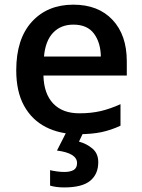

<svg xmlns="http://www.w3.org/2000/svg" viewBox="-20 -571 616 831"><path d="M297.4 -550.8Q405.3 -550.8 467 -485.1Q528.8 -419.4 528.8 -305.7V-244.1H168Q169.9 -165.5 210.2 -123Q250.5 -80.6 323.2 -80.6Q374.5 -80.6 416 -90.3Q457.5 -100.1 501.5 -120.1V-26.9Q460.4 -7.8 418.7 1Q377 9.8 318.4 9.8Q238.8 9.8 178.2 -21.2Q117.7 -52.2 84 -113.5Q50.3 -174.8 50.3 -266.6Q50.3 -402.8 117.9 -476.8Q185.5 -550.8 297.4 -550.8ZM297.4 -464.4Q243.2 -464.4 209.7 -429.2Q176.3 -394 170.4 -326.2H416.5Q415.5 -386.7 386.7 -425.5Q357.9 -464.4 297.4 -464.4ZM405.3 130.9Q405.3 182.6 370.4 211.4Q335.4 240.2 257.8 240.2Q238.8 240.2 223.4 238Q208 235.8 196.8 232.4V165.5Q208.5 168.5 226.1 170.9Q243.7 173.3 258.3 173.3Q283.7 173.3 298.6 164.8Q313.5 156.2 313.5 134.8Q313.5 91.8 226.6 80.6L267.6 0H341.8L321.8 42Q355 50.8 380.1 72Q405.3 93.3 405.3 130.9Z"/></svg>

Font: Open Sans SemiBold
Style: Regular
Weight: 600
Designer: Monotype Design Team
Foundry: Monotype Imaging Inc.
Version: Version 3.003; ttfautohint (v1.8.4)